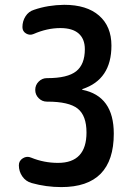

<svg xmlns="http://www.w3.org/2000/svg" viewBox="-20 -760 540 790"><path d="M110.4 -6.8Q85.9 -13.7 71.8 -34.2Q57.6 -54.7 57.6 -80.1Q57.6 -98.6 74.2 -108.9Q90.8 -119.1 108.4 -111.3Q161.1 -89.8 218.8 -89.8Q335.9 -89.8 335.9 -214.8Q335.9 -284.2 299.8 -313Q263.7 -341.8 174.8 -341.8H172.9Q153.3 -341.8 139.2 -356Q125 -370.1 125 -390.1Q125 -410.2 139.2 -424.3Q153.3 -438.5 172.9 -438.5H174.8Q257.8 -438.5 293.5 -466.8Q329.1 -495.1 329.1 -557.6Q329.1 -599.6 303.7 -622.1Q278.3 -644.5 228.5 -644.5Q173.8 -644.5 118.2 -620.1Q102.5 -613.3 87.4 -622.1Q72.3 -630.9 72.3 -648.4Q72.3 -672.9 85 -692.9Q97.7 -712.9 120.1 -719.7Q176.8 -739.3 244.1 -740.2Q336.9 -740.2 387.7 -695.8Q438.5 -651.4 438.5 -572.3Q438.5 -432.6 319.3 -393.6Q318.4 -393.6 318.4 -391.6V-390.6Q448.2 -365.2 448.2 -210Q448.2 9.8 232.4 9.8Q169.9 9.8 110.4 -6.8Z"/></svg>

Font: Rounded Mgen+ 1m medium
Style: Regular
Weight: 500
Designer: [Source Han Sans]
Ryoko NISHIZUKA  (kana & ideographs); Paul D. Hunt (Latin, Greek & Cyrillic); Wenlong ZHANG  (bopomofo
Version: Version 1.059.20150602